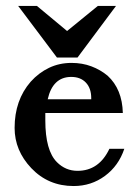

<svg xmlns="http://www.w3.org/2000/svg" viewBox="-20 -624 454 644"><path d="M308 -604H369L240 -431H171L41 -604H104L205 -520ZM132 -245V-220Q132 -119 171 -80Q200 -51 240 -51Q312 -51 347 -125H397Q378 -68 332 -34Q286 0 227 0Q142 0 85 -60Q29 -119 29 -195Q29 -288 83 -350Q110 -380 144.5 -396.5Q179 -413 220 -413Q256 -413 286.5 -401.5Q317 -390 341 -370Q390 -325 392 -245ZM286 -291V-295Q286 -328 268 -347Q250 -366 219 -366Q157 -366 140 -291Z"/></svg>

Font: New Athena Unicode
Style: Bold
Weight: 700
Designer: J. Rusten 1997; rev. by R. Hancock 2001, 2002, rev. by D. Mastronarde 2002-2021
Foundry: Society for Classical Studies (formerly American Philological Association)
Version: Version 5.008